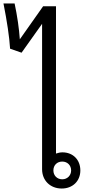

<svg xmlns="http://www.w3.org/2000/svg" viewBox="-84 -1073 509 1104"><path d="M271 11C334 11 378 -32 378 -93C378 -154 336 -197 275 -197C262 -197 249 -194 238 -190V-1037H164L30 -847C26 -907 15 -983 0 -1053H-64C-44 -952 -30 -861 -26 -793L40 -770L158 -936V-100C158 -35 205 11 271 11ZM223 -93C223 -123 244 -144 274 -144C303 -144 325 -123 325 -93C325 -64 303 -42 274 -42C244 -42 223 -64 223 -93Z"/></svg>

Font: TPK Tissa Web Quiz
Style: Regular
Weight: 400
Designer: Jacques Le Bailly, Suppakit Chalermlarp | Katatrad Co.,Ltd.
Foundry: Jacques Le Bailly, Cadson Demak Co.,Ltd.
Version: Version 5.000;Glyphs 3.1.2 (3151)